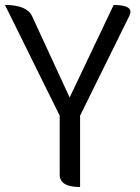

<svg xmlns="http://www.w3.org/2000/svg" viewBox="-20 -752 563 772"><path d="M302 0Q220 0 220 -50V-287L0 -732Q88 -732 109 -687L260 -360L437 -732Q522 -732 500 -688L302 -287V0Z"/></svg>

Font: Swei Half Moon CJK TC
Style: DemiLight
Weight: 350
Version: Version 2.125